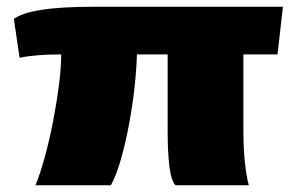

<svg xmlns="http://www.w3.org/2000/svg" viewBox="-20 -548 881 568"><path d="M85 0Q100 -37 113.5 -87Q127 -137 137.5 -191.5Q148 -246 154.5 -297Q161 -348 161 -387Q122 -387 91.5 -384.5Q61 -382 38 -377L21 -492Q43 -509 100.5 -518.5Q158 -528 255 -528H817L801 -387H700V-165Q700 -109 704.5 -67Q709 -25 716 0H499Q486 -14 481 -57Q476 -100 476 -153V-387H385Q384 -344 378 -289.5Q372 -235 361.5 -179Q351 -123 337.5 -76Q324 -29 308 0Z"/></svg>

Font: Archivo Expanded Black
Style: Regular
Weight: 900
Width: 7
Designer: Hector Gatti
Foundry: Omnibus-Type
Version: Version 2.001